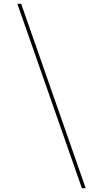

<svg xmlns="http://www.w3.org/2000/svg" viewBox="-20 -843 540 1006"><path d="M409 143 71 -823H91L429 143Z"/></svg>

Font: iosevka_custom_sans_ss08 Thin
Style: Regular
Weight: 100
Designer: Belleve Invis
Foundry: Belleve Invis
Version: Version 10.3.0; ttfautohint (v1.8.3)